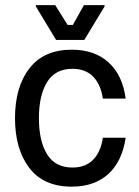

<svg xmlns="http://www.w3.org/2000/svg" viewBox="-20 -703 532 736"><path d="M255 12.5Q146.7 12.5 92.1 -59.6Q37.5 -131.7 37.5 -250Q37.5 -370 92.9 -441.2Q148.3 -512.5 255 -512.5Q342.5 -512.5 396.2 -463.8Q450 -415 461.7 -325H374.2Q366.7 -378.3 337.5 -408.8Q308.3 -439.2 257.5 -439.2Q191.7 -439.2 160.4 -388.3Q129.2 -337.5 129.2 -250Q129.2 -162.5 160.4 -111.7Q191.7 -60.8 257.5 -60.8Q308.3 -60.8 337.5 -91.2Q366.7 -121.7 374.2 -175H461.7Q448.3 -84.2 395 -35.8Q341.7 12.5 255 12.5ZM303.3 -550H195L117.5 -678.3V-683.3H191.7L239.2 -607.5H259.2L301.7 -683.3H380.8V-678.3Z"/></svg>

Font: Familjen Grotesk Variable
Style: Regular
Weight: 400
Designer: Anders Wikstroem, Jonas Baeckman, Matilda Gysing, Kristian Moeller
Foundry: Familjen STHLM AB
Version: Version 2.000